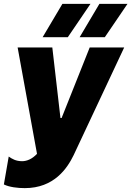

<svg xmlns="http://www.w3.org/2000/svg" viewBox="-44 -765 678 991"><path d="M84 206C235 206 303 104 336 36L597 -520H419L274 -156H268L226 -520H47L147 29C121 57 93 67 70 67C38 67 18 55 1 43L-24 187C4 201 48 206 84 206ZM176 -573H306L423 -745H278ZM367 -573H497L614 -745H469Z"/></svg>

Font: Fixel Text 20240404 ExtraBold
Style: Italic
Weight: 800
Width: 4
Italic angle: -10°
Designer: AlfaBravo + MacPaw
Foundry: Kyrylo Tkachov, Marchela Mozhyna, Serhii Makarenko, Maria Weinstein, Zakhar Kryvoshyya
Version: Version 1.211;Glyphs 3.2 (3225)